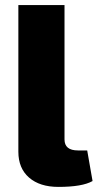

<svg xmlns="http://www.w3.org/2000/svg" viewBox="-20 -720 384 753"><path d="M233 -700V-173Q233 -130 286 -130H322L343 -10Q303 13 209 13Q136 13 94 -23.5Q52 -60 52 -125V-700Z"/></svg>

Font: Exo 2.0 Extra Bold
Style: Regular
Weight: 800
Designer: Natanael Gama
Version: Version 1.001;PS 001.001;hotconv 1.0.70;makeotf.lib2.5.58329